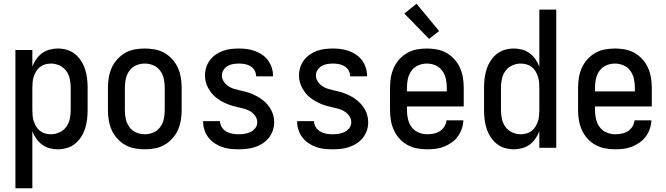

<svg xmlns="http://www.w3.org/2000/svg" viewBox="-20 -786 3540 1021"><path d="M62 215V-520H152V-432Q160 -453 173 -471.5Q186 -490 203.5 -503Q221 -516 243 -522Q265 -528 287 -528Q312 -528 336 -521Q360 -514 379 -498.5Q398 -483 411.5 -462Q425 -441 432.5 -417.5Q440 -394 443 -369.5Q446 -345 446 -320V-200Q446 -175 443 -150.5Q440 -126 432.5 -102.5Q425 -79 411.5 -58Q398 -37 379 -21.5Q360 -6 336 1Q312 8 287 8Q265 8 243 2Q221 -4 203.5 -17Q186 -30 173 -48.5Q160 -67 152 -88V215ZM251 -72Q274 -72 296 -82Q318 -92 332 -111Q346 -130 351 -153.5Q356 -177 356 -200V-320Q356 -343 351 -366.5Q346 -390 332 -409Q318 -428 296 -438Q274 -448 251 -448Q236 -448 221 -444Q206 -440 193.5 -430.5Q181 -421 173 -408Q165 -395 160 -380.5Q155 -366 153.5 -350.5Q152 -335 152 -320V-200Q152 -185 153.5 -169.5Q155 -154 160 -139.5Q165 -125 173 -112Q181 -99 193.5 -89.5Q206 -80 221 -76Q236 -72 251 -72Z M750 8Q723 8 696 3Q669 -2 645.5 -15.5Q622 -29 603.5 -49.5Q585 -70 574 -94.5Q563 -119 558.5 -146Q554 -173 554 -200V-320Q554 -347 558.5 -374Q563 -401 574 -425.5Q585 -450 603.5 -470.5Q622 -491 645.5 -504.5Q669 -518 696 -523Q723 -528 750 -528Q777 -528 804 -523Q831 -518 854.5 -504.5Q878 -491 896.5 -470.5Q915 -450 926 -425.5Q937 -401 941.5 -374Q946 -347 946 -320V-200Q946 -173 941.5 -146Q937 -119 926 -94.5Q915 -70 896.5 -49.5Q878 -29 854.5 -15.5Q831 -2 804 3Q777 8 750 8ZM750 -72Q774 -72 796 -81.5Q818 -91 832 -110.5Q846 -130 851 -153Q856 -176 856 -200V-320Q856 -344 851 -367Q846 -390 832 -409.5Q818 -429 796 -438.5Q774 -448 750 -448Q726 -448 704 -438.5Q682 -429 668 -409.5Q654 -390 649 -367Q644 -344 644 -320V-200Q644 -176 649 -153Q654 -130 668 -110.5Q682 -91 704 -81.5Q726 -72 750 -72Z M1249 8Q1226 8 1203.5 5.5Q1181 3 1160 -4.5Q1139 -12 1120 -25Q1101 -38 1087.5 -56Q1074 -74 1067 -95.5Q1060 -117 1060 -140V-142H1150V-141Q1150 -124 1159.5 -109.5Q1169 -95 1183.5 -86.5Q1198 -78 1215 -75Q1232 -72 1249 -72Q1265 -72 1281.5 -74.5Q1298 -77 1313 -84.5Q1328 -92 1338 -105.5Q1348 -119 1348 -136Q1348 -153 1338.5 -167.5Q1329 -182 1315 -191.5Q1301 -201 1284.5 -206Q1268 -211 1251.5 -214.5Q1235 -218 1219 -222.5Q1203 -227 1187 -233.5Q1171 -240 1156.5 -248.5Q1142 -257 1128.5 -267.5Q1115 -278 1104.5 -291.5Q1094 -305 1086 -320Q1078 -335 1074 -351.5Q1070 -368 1070 -385Q1070 -406 1076.5 -427Q1083 -448 1096 -465.5Q1109 -483 1127 -495.5Q1145 -508 1165.5 -515.5Q1186 -523 1208 -525.5Q1230 -528 1251 -528Q1273 -528 1294.5 -525Q1316 -522 1336.5 -514.5Q1357 -507 1375 -494.5Q1393 -482 1406 -464Q1419 -446 1425.5 -425Q1432 -404 1432 -382V-380H1342V-381Q1342 -397 1334 -411Q1326 -425 1312.5 -433.5Q1299 -442 1283 -445Q1267 -448 1251 -448Q1236 -448 1220 -445.5Q1204 -443 1190.5 -435Q1177 -427 1168.5 -413.5Q1160 -400 1160 -385Q1160 -368 1169.5 -353Q1179 -338 1193 -328.5Q1207 -319 1223 -314Q1239 -309 1255.5 -305.5Q1272 -302 1288.5 -297.5Q1305 -293 1320.5 -286.5Q1336 -280 1351 -271.5Q1366 -263 1379 -252.5Q1392 -242 1403 -229Q1414 -216 1422 -201Q1430 -186 1434 -169Q1438 -152 1438 -136Q1438 -113 1430.5 -91.5Q1423 -70 1409.5 -53Q1396 -36 1377 -23.5Q1358 -11 1336.5 -4Q1315 3 1293 5.5Q1271 8 1249 8Z M1749 8Q1726 8 1703.5 5.5Q1681 3 1660 -4.5Q1639 -12 1620 -25Q1601 -38 1587.5 -56Q1574 -74 1567 -95.5Q1560 -117 1560 -140V-142H1650V-141Q1650 -124 1659.5 -109.5Q1669 -95 1683.5 -86.5Q1698 -78 1715 -75Q1732 -72 1749 -72Q1765 -72 1781.5 -74.5Q1798 -77 1813 -84.5Q1828 -92 1838 -105.5Q1848 -119 1848 -136Q1848 -153 1838.5 -167.5Q1829 -182 1815 -191.5Q1801 -201 1784.5 -206Q1768 -211 1751.5 -214.5Q1735 -218 1719 -222.5Q1703 -227 1687 -233.5Q1671 -240 1656.5 -248.5Q1642 -257 1628.5 -267.5Q1615 -278 1604.5 -291.5Q1594 -305 1586 -320Q1578 -335 1574 -351.5Q1570 -368 1570 -385Q1570 -406 1576.5 -427Q1583 -448 1596 -465.5Q1609 -483 1627 -495.5Q1645 -508 1665.5 -515.5Q1686 -523 1708 -525.5Q1730 -528 1751 -528Q1773 -528 1794.5 -525Q1816 -522 1836.5 -514.5Q1857 -507 1875 -494.5Q1893 -482 1906 -464Q1919 -446 1925.5 -425Q1932 -404 1932 -382V-380H1842V-381Q1842 -397 1834 -411Q1826 -425 1812.5 -433.5Q1799 -442 1783 -445Q1767 -448 1751 -448Q1736 -448 1720 -445.5Q1704 -443 1690.5 -435Q1677 -427 1668.5 -413.5Q1660 -400 1660 -385Q1660 -368 1669.5 -353Q1679 -338 1693 -328.5Q1707 -319 1723 -314Q1739 -309 1755.5 -305.5Q1772 -302 1788.5 -297.5Q1805 -293 1820.5 -286.5Q1836 -280 1851 -271.5Q1866 -263 1879 -252.5Q1892 -242 1903 -229Q1914 -216 1922 -201Q1930 -186 1934 -169Q1938 -152 1938 -136Q1938 -113 1930.5 -91.5Q1923 -70 1909.5 -53Q1896 -36 1877 -23.5Q1858 -11 1836.5 -4Q1815 3 1793 5.5Q1771 8 1749 8Z M2252 8Q2225 8 2198 3Q2171 -2 2147 -15Q2123 -28 2104.5 -48.5Q2086 -69 2074.5 -94Q2063 -119 2058.5 -146Q2054 -173 2054 -200V-320Q2054 -347 2058.5 -374Q2063 -401 2074 -425.5Q2085 -450 2103.5 -470.5Q2122 -491 2145.5 -504.5Q2169 -518 2196 -523Q2223 -528 2250 -528Q2277 -528 2304 -523Q2331 -518 2354.5 -504.5Q2378 -491 2396.5 -470.5Q2415 -450 2426 -425.5Q2437 -401 2441.5 -374Q2446 -347 2446 -320V-220H2144V-200Q2144 -176 2149.5 -152.5Q2155 -129 2169 -110Q2183 -91 2205.5 -81.5Q2228 -72 2252 -72Q2269 -72 2286.5 -75.5Q2304 -79 2319 -88.5Q2334 -98 2343.5 -113.5Q2353 -129 2354 -146H2444Q2443 -123 2435.5 -101Q2428 -79 2414.5 -60.5Q2401 -42 2382 -28.5Q2363 -15 2342 -6.5Q2321 2 2298 5Q2275 8 2252 8ZM2356 -300V-320Q2356 -344 2351 -367Q2346 -390 2332 -409.5Q2318 -429 2296 -438.5Q2274 -448 2250 -448Q2226 -448 2204 -438.5Q2182 -429 2168 -409.5Q2154 -390 2149 -367Q2144 -344 2144 -320V-300ZM2262 -579 2130 -714 2195 -766 2315 -621Z M2713 8Q2688 8 2664 1Q2640 -6 2621 -21.5Q2602 -37 2588.5 -58Q2575 -79 2567.5 -102.5Q2560 -126 2557 -150.5Q2554 -175 2554 -200V-320Q2554 -345 2557 -369.5Q2560 -394 2567.5 -417.5Q2575 -441 2588.5 -462Q2602 -483 2621 -498.5Q2640 -514 2664 -521Q2688 -528 2713 -528Q2735 -528 2757 -522Q2779 -516 2796.5 -503Q2814 -490 2827 -471.5Q2840 -453 2848 -432V-735H2938V0H2848V-88Q2840 -67 2827 -48.5Q2814 -30 2796.5 -17Q2779 -4 2757 2Q2735 8 2713 8ZM2749 -72Q2764 -72 2779 -76Q2794 -80 2806.5 -89.5Q2819 -99 2827 -112Q2835 -125 2840 -139.5Q2845 -154 2846.5 -169.5Q2848 -185 2848 -200V-320Q2848 -335 2846.5 -350.5Q2845 -366 2840 -380.5Q2835 -395 2827 -408Q2819 -421 2806.5 -430.5Q2794 -440 2779 -444Q2764 -448 2749 -448Q2726 -448 2704 -438Q2682 -428 2668 -409Q2654 -390 2649 -366.5Q2644 -343 2644 -320V-200Q2644 -177 2649 -153.5Q2654 -130 2668 -111Q2682 -92 2704 -82Q2726 -72 2749 -72Z M3252 8Q3225 8 3198 3Q3171 -2 3147 -15Q3123 -28 3104.5 -48.5Q3086 -69 3074.5 -94Q3063 -119 3058.5 -146Q3054 -173 3054 -200V-320Q3054 -347 3058.5 -374Q3063 -401 3074 -425.5Q3085 -450 3103.5 -470.5Q3122 -491 3145.5 -504.5Q3169 -518 3196 -523Q3223 -528 3250 -528Q3277 -528 3304 -523Q3331 -518 3354.5 -504.5Q3378 -491 3396.5 -470.5Q3415 -450 3426 -425.5Q3437 -401 3441.5 -374Q3446 -347 3446 -320V-220H3144V-200Q3144 -176 3149.5 -152.5Q3155 -129 3169 -110Q3183 -91 3205.5 -81.5Q3228 -72 3252 -72Q3269 -72 3286.5 -75.5Q3304 -79 3319 -88.5Q3334 -98 3343.5 -113.5Q3353 -129 3354 -146H3444Q3443 -123 3435.5 -101Q3428 -79 3414.5 -60.5Q3401 -42 3382 -28.5Q3363 -15 3342 -6.5Q3321 2 3298 5Q3275 8 3252 8ZM3356 -300V-320Q3356 -344 3351 -367Q3346 -390 3332 -409.5Q3318 -429 3296 -438.5Q3274 -448 3250 -448Q3226 -448 3204 -438.5Q3182 -429 3168 -409.5Q3154 -390 3149 -367Q3144 -344 3144 -320V-300Z"/></svg>

Font: Iosevka SS10 Medium
Style: Regular
Weight: 500
Monospace: yes
Designer: Belleve Invis
Foundry: Belleve Invis
Version: Version 28.0.6; ttfautohint (v1.8.4)